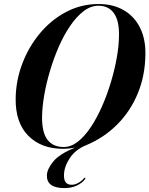

<svg xmlns="http://www.w3.org/2000/svg" viewBox="-20 -731 744 956"><path d="M471 -711Q543.5 -711 596.2 -680.2Q649 -649.5 677 -593.5Q705 -537.5 704 -462Q703 -355 666 -265.8Q629 -176.5 563.2 -110.8Q497.5 -45 410 -8.5Q355.5 13.5 327.2 56.8Q299 100 298.5 141Q297.5 189 336.5 189Q353 189 369.8 179.8Q386.5 170.5 397 157.5Q401.5 153 405 154.5Q407 156.5 402.5 162Q389.5 180 362.8 192.8Q336 205.5 300.5 205.5Q212.5 205.5 213.5 142.5Q214 111.5 245 73.5Q276 35.5 354 4Q334.5 7.5 321 8.8Q307.5 10 294.5 10Q185.5 10 121 -55Q56.5 -120 58 -240Q59 -329.5 90.8 -413.5Q122.5 -497.5 178.5 -564.8Q234.5 -632 309.2 -671.5Q384 -711 471 -711ZM189.5 -153.5Q188 -73 215.8 -36Q243.5 1 297.5 1Q333.5 1 367.5 -25.5Q401.5 -52 432 -97.8Q462.5 -143.5 487.8 -201Q513 -258.5 531.8 -320.5Q550.5 -382.5 561.2 -442.5Q572 -502.5 572.5 -552.5Q574 -628.5 547 -665.5Q520 -702.5 471 -702.5Q432 -702.5 396.5 -675.5Q361 -648.5 329.8 -602.8Q298.5 -557 273.2 -499.5Q248 -442 229.5 -380.2Q211 -318.5 200.8 -260Q190.5 -201.5 189.5 -153.5Z"/></svg>

Font: Fraunces 144pt SemiBold
Style: Italic
Weight: 600
Italic angle: -16°
Version: Version 1.000;[0bf87f6ff]